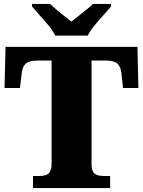

<svg xmlns="http://www.w3.org/2000/svg" viewBox="-20 -951 722 971"><path d="M147 0V-61H179Q198 -61 212 -65.5Q226 -70 233.5 -84Q241 -98 241 -125V-645H173Q128 -645 111 -630Q94 -615 90 -582L81 -506H3L8 -714H675L680 -506H602L594 -582Q590 -615 573 -630Q556 -645 511 -645H443V-121Q443 -95 451 -82Q459 -69 473 -65Q487 -61 505 -61H537V0ZM259 -771Q249 -794 227 -820.5Q205 -847 181.5 -873Q158 -899 142 -918V-931H233Q244 -921 263.5 -904Q283 -887 304.5 -870.5Q326 -854 341 -842Q356 -854 377.5 -870.5Q399 -887 419.5 -904Q440 -921 450 -931H541V-918Q526 -899 502 -873Q478 -847 456.5 -820.5Q435 -794 424 -771Z"/></svg>

Font: Noto Serif Armenian Black
Style: Regular
Weight: 900
Version: Version 2.007